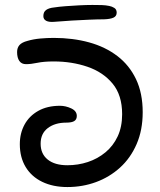

<svg xmlns="http://www.w3.org/2000/svg" viewBox="-20 -743 646 775"><path d="M556 -290Q556 -218 531.5 -161.5Q507 -105 464.5 -66.5Q422 -28 367.5 -8Q313 12 252 12Q194 12 150.5 -9Q107 -30 83.5 -69Q60 -108 60 -161Q60 -205 79 -240Q98 -275 134.5 -295.5Q171 -316 222 -316Q245 -316 267.5 -305.5Q290 -295 290 -275Q290 -261 280 -254.5Q270 -248 247 -248Q202 -248 173 -226Q144 -204 144 -163Q144 -122 172.5 -99Q201 -76 252 -76Q295 -76 334.5 -89Q374 -102 405.5 -128Q437 -154 455 -192.5Q473 -231 473 -282Q473 -359 434.5 -405.5Q396 -452 333 -473.5Q270 -495 197 -495Q157 -495 131 -489.5Q105 -484 85 -484Q67 -484 58 -497Q49 -510 49 -533Q49 -550 58.5 -561Q68 -572 91 -578Q115 -585 142.5 -587.5Q170 -590 197 -590Q274 -590 339.5 -572Q405 -554 453.5 -517Q502 -480 529 -423.5Q556 -367 556 -290ZM199 -713Q218 -716 244.5 -718Q271 -720 299.5 -721.5Q328 -723 353 -723Q375 -723 391 -722.5Q407 -722 421 -719Q432 -717 441.5 -711Q451 -705 451 -692Q451 -678 438.5 -672Q426 -666 400 -665Q374 -665 340 -663.5Q306 -662 270 -660Q234 -658 200 -655Q178 -653 166.5 -659Q155 -665 155 -678Q155 -695 166.5 -703Q178 -711 199 -713Z"/></svg>

Font: Playpen Sans Hebrew
Style: Regular
Weight: 400
Designer: Tom Grace, Laura Meseguer, Veronika Burian, José Scaglione
Foundry: TypeTogether
Version: Version 2.000